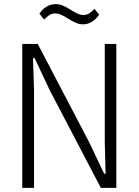

<svg xmlns="http://www.w3.org/2000/svg" viewBox="-20 -911 672 931"><path d="M469 0 221 -474 148 -629H140L145 -474V0H88V-698H163L411 -224L485 -69H492L488 -224V-698H544V0ZM382 -793Q366 -793 350 -799.5Q334 -806 310 -821Q288 -835 274 -840.5Q260 -846 249 -846Q233 -846 220.5 -838.5Q208 -831 194 -816L171 -845Q187 -868 207 -879.5Q227 -891 250 -891Q266 -891 282 -885Q298 -879 322 -864Q344 -850 358 -844Q372 -838 383 -838Q399 -838 412 -846Q425 -854 438 -868L461 -840Q445 -817 425 -805Q405 -793 382 -793Z"/></svg>

Font: IBM Plex Sans Condensed Light
Style: Regular
Weight: 300
Width: 3
Designer: Mike Abbink, Paul van der Laan, Pieter van Rosmalen
Foundry: Bold Monday
Version: Version 3.201